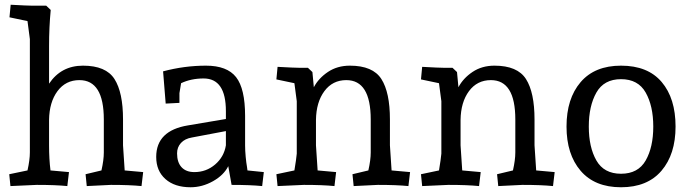

<svg xmlns="http://www.w3.org/2000/svg" viewBox="-20 -780 2910 810"><path d="M20 -707 25 -760Q97 -756 117 -756H175L194 -738Q187 -666 187 -585V-427Q238 -503 330 -503Q427 -503 463 -446.5Q499 -390 499 -276V-167L506 -61L584 -54L577 5Q528 0 448 0L346 5L341 -45L408 -61Q418 -105 418 -137V-276Q418 -442 315 -442Q257 -442 222.5 -395.5Q188 -349 187 -274V-167Q187 -109 193 -61L271 -54L264 5Q215 0 135 0L24 5L19 -45L96 -61Q106 -106 106 -137V-615L96 -691Z M957 0 943 -79Q924 -41 878.5 -15.5Q833 10 784 10Q717 10 678 -24.5Q639 -59 639 -118Q639 -229 773 -251L933 -278V-311Q933 -449 839 -449Q786 -449 744 -429L737 -387V-346L679 -343L668 -479Q758 -503 849 -503Q938 -503 976 -454.5Q1014 -406 1014 -291V-167Q1014 -145 1016.5 -118.5Q1019 -92 1022 -76L1024 -61L1093 -54L1086 5Q1037 0 957 0ZM933 -227 790 -200Q760 -195 743.5 -177Q727 -159 727 -133Q727 -95 746 -74.5Q765 -54 800 -54Q850 -54 887.5 -86Q925 -118 933 -167Z M1146 -445 1151 -498Q1223 -494 1243 -494H1279L1298 -476L1304 -412Q1324 -450 1363.5 -476.5Q1403 -503 1456 -503Q1553 -503 1589 -446.5Q1625 -390 1625 -276V-167L1632 -61L1710 -54L1703 5Q1654 0 1574 0L1472 5L1467 -45L1534 -61Q1544 -105 1544 -137V-276Q1544 -442 1441 -442Q1383 -442 1348.5 -395.5Q1314 -349 1313 -274V-167L1320 -61L1398 -54L1391 5Q1342 0 1262 0L1151 5L1146 -45L1222 -61Q1230 -109 1232 -132V-353L1222 -429Z M1756 -445 1761 -498Q1833 -494 1853 -494H1889L1908 -476L1914 -412Q1934 -450 1973.5 -476.5Q2013 -503 2066 -503Q2163 -503 2199 -446.5Q2235 -390 2235 -276V-167L2242 -61L2320 -54L2313 5Q2264 0 2184 0L2082 5L2077 -45L2144 -61Q2154 -105 2154 -137V-276Q2154 -442 2051 -442Q1993 -442 1958.5 -395.5Q1924 -349 1923 -274V-167L1930 -61L2008 -54L2001 5Q1952 0 1872 0L1761 5L1756 -45L1832 -61Q1840 -109 1842 -132V-353L1832 -429Z M2830 -246Q2830 -129 2770.5 -59.5Q2711 10 2600 10Q2489 10 2429.5 -59.5Q2370 -129 2370 -246Q2370 -364 2429.5 -433.5Q2489 -503 2600 -503Q2713 -503 2771.5 -434Q2830 -365 2830 -246ZM2704 -103Q2736 -159 2736 -246Q2736 -333 2704 -389.5Q2672 -446 2600 -446Q2528 -446 2496 -389.5Q2464 -333 2464 -246Q2464 -159 2496 -103Q2528 -47 2600 -47Q2672 -47 2704 -103Z"/></svg>

Font: Andada
Style: Regular
Weight: 400
Designer: Carolina Giovagnoli
Foundry: Carolina Giovagnoli
Version: Version 1.003